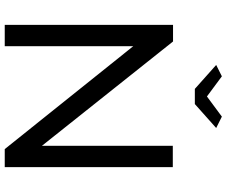

<svg xmlns="http://www.w3.org/2000/svg" viewBox="-93 -863 956 810"><g transform="rotate(90 385.0 -458.0)"><path d="M302 -916 387 -853 472 -916 520 -892 419 -802H355L254 -892ZM175 -542V0H85V-710H155L595 -157V-709H685V0H609Z"/></g></svg>

Font: PTCRaleway Medium
Style: Regular
Weight: 500
Designer: Matt McInerney, Pablo Impallari, Rodrigo Fuenzalida
Foundry: Matt McInerney, Pablo Impallari, Rodrigo Fuenzalida
Version: Version 3.000g; ttfautohint (v1.5) -l 8 -r 28 -G 28 -x 14 -D